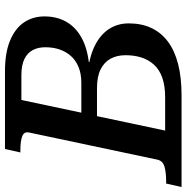

<svg xmlns="http://www.w3.org/2000/svg" viewBox="-33 -741 750 772"><g transform="rotate(-90 342.0 -355.0)"><path d="M374 -340H261L203 -66H337Q383 -66 415.5 -77.5Q448 -89 468 -111Q488 -133 497 -162Q506 -191 506 -225Q506 -260 492 -285.5Q478 -311 449 -325.5Q420 -340 374 -340ZM425 -644H326L275 -403H395Q431 -403 458 -414Q485 -425 502.5 -444.5Q520 -464 529 -490Q538 -516 538 -548Q538 -577 526.5 -598.5Q515 -620 490.5 -632Q466 -644 425 -644ZM437 -370 482 -387 475 -353 424 -378Q492 -373 538.5 -351.5Q585 -330 609.5 -294.5Q634 -259 634 -212Q634 -161 615.5 -121.5Q597 -82 561 -55Q525 -28 471 -14Q417 0 345 0H-24L-10 -62H1Q34 -62 57.5 -68.5Q81 -75 86 -97L195 -612Q200 -633 180.5 -640.5Q161 -648 126 -648H115L129 -710H441Q516 -710 565 -689.5Q614 -669 638 -633.5Q662 -598 662 -551Q662 -497 636.5 -457Q611 -417 561 -394.5Q511 -372 437 -370Z"/></g></svg>

Font: Roboto Serif Medium
Style: Italic
Weight: 500
Italic angle: -10°
Designer: Greg Gazdowicz
Foundry: Commercial Type
Version: Version 1.008